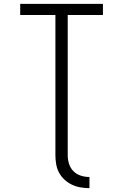

<svg xmlns="http://www.w3.org/2000/svg" viewBox="-20 -755 640 998"><path d="M445 223Q422 223 398.5 219Q375 215 354 205Q333 195 315.5 179Q298 163 287 142.5Q276 122 272 98.5Q268 75 268 52V-677H85V-735H515V-677H332V52Q332 75 339 97Q346 119 362 135Q378 151 400 158Q422 165 445 165Z"/></svg>

Font: Iosevka Light Extended
Style: Regular
Weight: 300
Width: 7
Monospace: yes
Designer: Belleve Invis
Foundry: Belleve Invis
Version: Version 32.5.0; ttfautohint (v1.8.4)